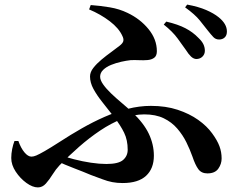

<svg xmlns="http://www.w3.org/2000/svg" viewBox="-20 -782 1040 836"><path d="M834 -525Q822 -526 811.5 -536Q801 -546 789 -565Q775 -585 753 -615Q731 -645 693 -675L704 -688Q755 -676 787.5 -659Q820 -642 843 -618Q859 -603 865.5 -589.5Q872 -576 872 -561Q872 -546 861.5 -535.5Q851 -525 834 -525ZM514 15Q490 15 469 11Q448 7 426 -1.5Q404 -10 376 -20Q343 -34 303.5 -49Q264 -64 223 -83L237 -108Q266 -98 302.5 -88.5Q339 -79 376 -73.5Q413 -68 443 -68Q496 -68 516 -85.5Q536 -103 536 -130Q536 -172 520.5 -204Q505 -236 477 -272Q449 -308 425.5 -337.5Q402 -367 387 -394.5Q372 -422 372 -449Q372 -468 386.5 -486.5Q401 -505 422 -522.5Q443 -540 464.5 -555.5Q486 -571 501 -583Q515 -594 517 -603.5Q519 -613 513 -625Q498 -659 458 -689.5Q418 -720 368 -741L375 -760Q417 -757 458.5 -750Q500 -743 535 -726Q590 -700 626.5 -655.5Q663 -611 663 -559Q663 -539 651.5 -530.5Q640 -522 622.5 -520.5Q605 -519 585 -520Q565 -521 548 -520Q530 -518 507.5 -513Q485 -508 464 -499.5Q443 -491 429.5 -478Q416 -465 416 -448Q416 -433 429.5 -414Q443 -395 464.5 -374.5Q486 -354 510.5 -333.5Q535 -313 555 -294Q606 -246 628 -199.5Q650 -153 650 -104Q650 -48 616 -16.5Q582 15 514 15ZM145 34Q122 34 95 14.5Q68 -5 48.5 -34.5Q29 -64 29 -94Q29 -113 33 -133Q37 -153 43 -168H60Q71 -137 86.5 -118.5Q102 -100 117 -100Q126 -100 138 -105Q150 -110 174.5 -124Q199 -138 241 -165Q287 -195 336 -223Q385 -251 435 -273Q485 -295 536 -308Q587 -321 637 -321Q702 -321 753.5 -304Q805 -287 843 -260Q881 -233 904 -201Q926 -171 935.5 -145.5Q945 -120 945 -92Q945 -68 930.5 -47.5Q916 -27 883 -27Q857 -27 843.5 -45.5Q830 -64 818 -100Q807 -131 791.5 -162.5Q776 -194 752 -222Q728 -250 693 -267Q658 -284 608 -284Q561 -284 512 -264.5Q463 -245 416 -213.5Q369 -182 324 -142.5Q279 -103 239 -62Q223 -45 209 -22.5Q195 0 180 17Q165 34 145 34ZM934 -610Q919 -610 909 -620.5Q899 -631 884 -650Q870 -668 849.5 -693.5Q829 -719 786 -750L795 -762Q844 -753 877.5 -738.5Q911 -724 932 -707Q968 -678 968 -645Q968 -628 958.5 -619Q949 -610 934 -610Z"/></svg>

Font: Noto Serif HK ExtraLight
Style: Bold
Weight: 700
Version: Version 2.002-H1;hotconv 1.1.0;makeotfexe 2.6.0